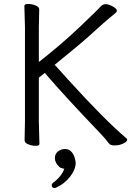

<svg xmlns="http://www.w3.org/2000/svg" viewBox="-20 -725 670 969"><path d="M179 1Q179 11 160.5 11Q142 11 123 3.5Q104 -4 104 -17L106 -112V-589L103 -695Q103 -705 122 -705Q141 -705 159.5 -697.5Q178 -690 178 -677L176 -588V-412Q289 -500 384 -590.5Q479 -681 488.5 -692.5Q498 -704 513 -704Q528 -704 549 -692.5Q570 -681 570 -670Q570 -665 560.5 -657Q551 -649 531 -633Q511 -617 447.5 -559Q384 -501 256 -398Q257 -398 274.5 -378Q292 -358 322 -325Q509 -119 618 -27Q622 -24 622 -20Q622 -10 602 -0.5Q582 9 559 9Q536 9 529 -2Q512 -25 489 -49Q307 -239 206 -357L176 -333V-111ZM255 224Q241 224 241 210Q241 203 247 198Q266 185 282.5 165Q299 145 304 127Q302 126 292.5 124Q283 122 279 117Q257 96 257 73.5Q257 51 273 39Q289 27 309.5 27Q330 27 344 45Q358 63 362 96Q362 131 333 167.5Q304 204 263 222Q259 224 255 224Z"/></svg>

Font: LXGW WenKai TC
Style: Regular
Weight: 400
Designer: LXGW / Fontworks Inc.
Foundry: LXGW / Fontworks Inc.
Version: Version 1.330